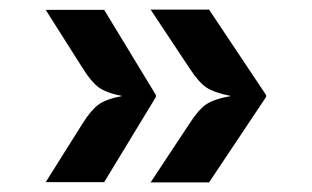

<svg xmlns="http://www.w3.org/2000/svg" viewBox="-20 -476 648 399"><path d="M414.5 -97H293L374 -219.5Q392 -247.5 408 -258.8Q424 -270 460 -276.5Q424.5 -283.5 408.5 -294.5Q392.5 -305.5 374 -334L293 -456H414.5L533 -278.5V-274.5ZM196.5 -97.5H75L152 -220Q169 -247 184.5 -258.5Q200 -270 234 -276.5Q200.5 -283 185 -294.5Q169.5 -306 152 -334L75 -455.5H196.5L304 -278.5V-274.5Z"/></svg>

Font: Spline Sans Medium
Style: Regular
Weight: 500
Designer: Eben Sorkin, Mirko Velimirovic
Foundry: Sorkin Type
Version: Version 1.000; ttfautohint (v1.8.3)